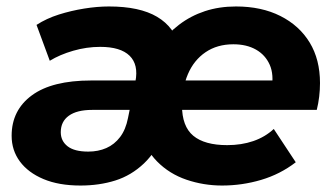

<svg xmlns="http://www.w3.org/2000/svg" viewBox="-20 -566 1035 594"><path d="M229 8Q162 8 114.5 -12Q67 -32 41.5 -66.5Q16 -101 16 -146Q16 -225 78.5 -271Q141 -317 262 -317H411L395 -226H265Q218 -226 193 -208Q168 -190 168 -157Q168 -130 189 -113.5Q210 -97 253 -97Q284 -97 309 -108Q334 -119 351.5 -142Q369 -165 376 -201L399 -314Q409 -366 381 -393.5Q353 -421 290 -421Q248 -421 206.5 -409Q165 -397 134 -378L93 -489Q124 -509 162 -521Q200 -533 240.5 -539.5Q281 -546 317 -546Q412 -546 466 -514Q520 -482 536 -420L469 -423Q498 -462 534 -489.5Q570 -517 614 -531.5Q658 -546 710 -546Q789 -546 847.5 -516.5Q906 -487 938 -434.5Q970 -382 970 -309Q970 -288 967.5 -267Q965 -246 960 -226H517L533 -317H866L820 -290Q828 -335 814.5 -365.5Q801 -396 772 -412.5Q743 -429 702 -429Q652 -429 616 -404.5Q580 -380 561.5 -337Q543 -294 543 -240Q543 -175 578 -146Q613 -117 683 -117Q727 -117 763.5 -129.5Q800 -142 827 -167L895 -64Q847 -27 788 -9.5Q729 8 667 8Q610 8 557 -10Q504 -28 466 -66.5Q428 -105 411 -166L492 -165Q465 -98 425.5 -60.5Q386 -23 336.5 -7.5Q287 8 229 8Z"/></svg>

Font: Montserrat Thin
Style: Bold Italic
Weight: 700
Italic angle: -11.3°
Version: Version 9.000